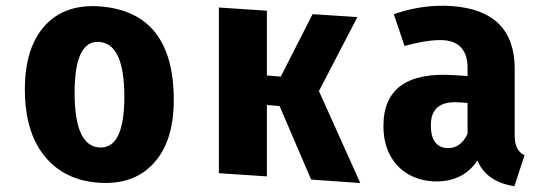

<svg xmlns="http://www.w3.org/2000/svg" viewBox="-20 -614 1893 664"><path d="M581 -268Q581 -126 512 -50Q443 26 323 18Q203 10 135 -73Q66 -157 66 -305Q66 -449 135 -525Q203 -600 323 -592Q581 -574 581 -268ZM238 -293Q238 -110 323 -104Q410 -98 410 -280Q410 -463 323 -469Q238 -475 238 -293Z M1083 -299 1226 19 1056 7 947 -247 903 -251V-4L737 -15V-588L903 -577V-353L951 -349L1061 -565L1216 -555Z M1760 -144Q1760 -93 1794 -77L1759 30Q1662 15 1631 -59Q1603 -17 1561 0Q1523 16 1475 13Q1397 7 1351 -45Q1306 -97 1306 -178Q1306 -371 1552 -354L1597 -351V-378Q1597 -469 1514 -475Q1463 -478 1379 -455L1342 -565Q1443 -600 1543 -593Q1760 -577 1760 -376ZM1597 -151V-258L1567 -260Q1470 -267 1470 -181Q1470 -106 1525 -102Q1572 -99 1597 -151Z"/></svg>

Font: Xiangcui Wave Sans Xiangcui Wave Sans
Style: Regular
Weight: 800
Width: 3
Version: Version 0.920;March 28, 2024;FontCreator 14.0.0.2814 64-bit